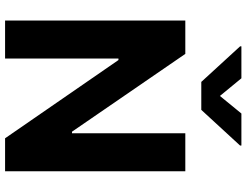

<svg xmlns="http://www.w3.org/2000/svg" viewBox="-130 -864 994 775"><g transform="rotate(90 367.5 -477.0)"><path d="M671.9 -727.5V0H538.7L222.9 -457.6H216.8V0H63.3V-727.5H198L512.1 -270.1H518.4V-727.5ZM296.5 -953.9 367.8 -867.2 438.7 -953.9H568V-948.6L424 -792H311.1L167.6 -948.6V-953.9Z"/></g></svg>

Font: Inter
Style: Regular
Weight: 400
Designer: Rasmus Andersson
Foundry: rsms
Version: Version 4.000;git-8c9346024